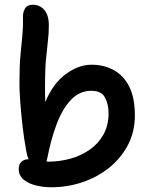

<svg xmlns="http://www.w3.org/2000/svg" viewBox="-20 -780 641 810"><path d="M196 10Q164 10 132.5 2.5Q101 -5 80 -22Q59 -39 59 -67Q59 -88 71.5 -98.5Q84 -109 101 -108Q94 -123 91 -142Q81 -195 75 -249Q69 -303 65.5 -349.5Q62 -396 62 -428Q62 -501 66.5 -549Q71 -597 74.5 -633Q78 -669 77 -707Q76 -728 85.5 -744Q95 -760 118 -760Q148 -760 167 -738Q186 -716 186 -673Q186 -639 182 -606Q178 -573 174 -530Q170 -487 170 -425Q170 -406 170 -387.5Q170 -369 171 -349Q203 -427 257 -467Q311 -507 366 -507Q418 -507 459.5 -484.5Q501 -462 525 -415Q549 -368 549 -293Q549 -224 519.5 -168Q490 -112 440 -72Q390 -32 327 -11Q264 10 196 10ZM179 -110Q178 -104 176 -99Q180 -98 184 -98Q231 -98 276.5 -110.5Q322 -123 358.5 -148.5Q395 -174 416.5 -212.5Q438 -251 438 -302Q438 -340 423 -368.5Q408 -397 365 -397Q317 -397 281 -360.5Q245 -324 220 -259Q195 -194 179 -110Z"/></svg>

Font: Shantell Sans Normal
Style: Regular
Weight: 500
Designer: Stephen Nixon, Anya Danilova, Shantell Martin
Foundry: Arrow Type
Version: Version 1.009;[a7da0bfa3]